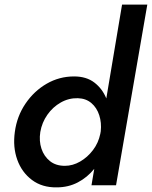

<svg xmlns="http://www.w3.org/2000/svg" viewBox="-20 -800 656 829"><path d="M44 -230Q53 -298 90 -352.5Q127 -407 181.5 -438.5Q236 -470 300 -470Q353 -470 387.5 -443.5Q422 -417 439 -375L507 -780H616L481 0H375L387 -71Q357 -34 316 -12.5Q275 9 225 9Q162 10 118 -23Q74 -56 54.5 -110.5Q35 -165 44 -230ZM154 -230Q148 -191 159 -158Q170 -125 195.5 -104.5Q221 -84 260 -84Q294 -84 326 -102.5Q358 -121 381.5 -152Q405 -183 413 -222L415 -233Q419 -270 408.5 -302.5Q398 -335 374.5 -355Q351 -375 316 -376Q277 -377 242.5 -357.5Q208 -338 184.5 -304.5Q161 -271 154 -230Z"/></svg>

Font: Jost* Medium
Style: Italic
Weight: 500
Italic angle: -10°
Version: Version 3.7